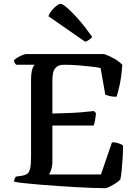

<svg xmlns="http://www.w3.org/2000/svg" viewBox="-20 -988 732 1008"><path d="M530 0Q505 0 466 -1.5Q427 -3 380 -5.5Q333 -8 284.5 -11.5Q236 -15 191 -18.5Q146 -22 110 -26Q74 -30 54 -34Q54 -42 57 -49.5Q60 -57 64 -61L93 -65Q113 -68 123.5 -76Q134 -84 138.5 -105Q143 -126 143 -166V-568Q143 -596 146.5 -613Q150 -630 155 -638.5Q160 -647 162 -648H65Q61 -652 57.5 -658Q54 -664 53 -671Q59 -678 71.5 -685.5Q84 -693 97 -698.5Q110 -704 116 -704H527Q554 -695 580 -680Q606 -665 622 -648Q618 -588 608.5 -544Q599 -500 592 -480Q572 -480 556.5 -483.5Q541 -487 533 -490L508 -631Q489 -635 459 -638.5Q429 -642 392 -645Q355 -648 316 -648Q290 -648 276.5 -636.5Q263 -625 259 -606.5Q255 -588 255 -568V-392Q301 -393 340 -394.5Q379 -396 412.5 -399Q446 -402 473 -405L484 -394Q482 -372 478.5 -354.5Q475 -337 472 -329H255V-140Q255 -116 249 -98Q243 -80 237 -72H510L568 -241Q588 -241 604.5 -235Q621 -229 626 -224Q626 -194 624 -160.5Q622 -127 619 -96.5Q616 -66 612 -46Q604 -37 588 -26.5Q572 -16 556 -8Q540 0 530 0ZM427 -769 234 -903Q239 -917 251 -932Q263 -947 276.5 -957.5Q290 -968 298 -968Q308 -968 333 -946.5Q358 -925 392.5 -886Q427 -847 464 -794Q459 -787 447.5 -779Q436 -771 427 -769Z"/></svg>

Font: Texturina Medium
Style: Regular
Weight: 500
Designer: Guillermo Torres Carreño
Foundry: Omnibus-Type
Version: Version 1.003